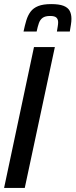

<svg xmlns="http://www.w3.org/2000/svg" viewBox="-21 -918 369 938"><path d="M-1 0 145 -688H247L100 0ZM94 -764Q100 -793 107.5 -818Q115 -843 128.5 -861Q142 -879 166 -888.5Q190 -898 229 -898Q268 -898 289.5 -889.5Q311 -881 319.5 -865Q328 -849 328 -826Q328 -813 325.5 -797.5Q323 -782 320 -764H257Q259 -777 261 -788.5Q263 -800 263 -809Q263 -824 254.5 -832Q246 -840 224 -840Q200 -840 187.5 -831Q175 -822 169 -805Q163 -788 158 -764Z"/></svg>

Font: Saira ExtraCondensed SemiBold
Style: Italic
Weight: 600
Width: 2
Italic angle: -12°
Designer: Hector Gatti with collaboration of the Omnibus-Type team
Foundry: Omnibus-Type
Version: Version 1.101